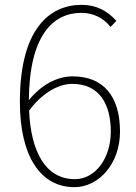

<svg xmlns="http://www.w3.org/2000/svg" viewBox="-20 -759 561 792"><path d="M287 13C388 13 475 -84 475 -216C475 -365 404 -444 280 -444C213 -444 149 -407 99 -346C101 -615 200 -706 316 -706C362 -706 405 -687 436 -648L460 -673C424 -713 379 -739 317 -739C183 -739 62 -638 62 -339C62 -116 146 13 287 13ZM100 -303C159 -382 227 -413 278 -413C392 -413 437 -327 437 -216C437 -107 374 -20 289 -20C165 -20 107 -138 100 -303Z"/></svg>

Font: Noto Sans CJK SC Thin
Style: Regular
Weight: 100
Designer: Ryoko NISHIZUKA 西塚涼子 (kana, bopomofo & ideographs); Paul D. Hunt (Latin, Greek & Cyrillic); Sandoll Communications 산돌커뮤니
Foundry: Adobe
Version: Version 2.004;hotconv 1.0.118;makeotfexe 2.5.65603